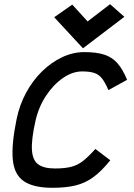

<svg xmlns="http://www.w3.org/2000/svg" viewBox="-20 -880 640 914"><path d="M434 -171 505 -117Q464 -66 425.5 -37.5Q387 -9 341 2.5Q295 14 230 14Q140 14 94 -17Q48 -48 41 -119.5Q34 -191 59 -313Q73 -381 104.5 -439Q136 -497 180 -540Q224 -583 275.5 -607.5Q327 -632 382 -632Q440 -632 477.5 -619.5Q515 -607 540 -578Q565 -549 585 -500L496 -451Q481 -487 465.5 -506.5Q450 -526 428 -533Q406 -540 371 -540Q325 -540 279.5 -508.5Q234 -477 199 -424Q164 -371 149 -305Q129 -216 132 -166.5Q135 -117 162 -97.5Q189 -78 241 -78Q289 -78 319.5 -86Q350 -94 375.5 -114Q401 -134 434 -171ZM375 -650 238 -798 324 -858 397 -778 504 -860 572 -800Z"/></svg>

Font: Victor Mono Thin
Style: Italic
Weight: 100
Italic angle: -12°
Monospace: yes
Designer: Rune Bjørnerås
Version: Version 1.561;gftools[0.9.30]